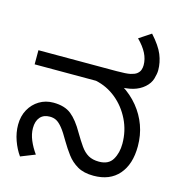

<svg xmlns="http://www.w3.org/2000/svg" viewBox="-116 -893 944 1010"><g transform="rotate(15 355.5 -388.0)"><path d="M483 12Q430 12 395.5 -8Q361 -28 337.5 -59.5Q314 -91 294 -125Q269 -169 251 -191Q233 -213 217.5 -221Q202 -229 182 -229Q148 -229 129.5 -207.5Q111 -186 111 -148Q111 -116 125 -82.5Q139 -49 162 -17L84 14Q61 -18 46 -60Q31 -102 31 -145Q31 -192 51 -228Q71 -264 105 -284.5Q139 -305 181 -305Q243 -305 279 -276Q315 -247 349 -187Q372 -148 391 -121Q410 -94 433.5 -80.5Q457 -67 492 -67Q544 -67 565.5 -103.5Q587 -140 587 -190Q587 -260 557.5 -320Q528 -380 478.5 -420.5Q429 -461 367 -474H33V-551H458Q512 -551 533.5 -556Q555 -561 566 -569Q579 -579 583.5 -591.5Q588 -604 588 -618Q588 -651 572 -682.5Q556 -714 523 -747L588 -790Q635 -738 652 -696.5Q669 -655 669 -612Q669 -593 661 -565.5Q653 -538 628 -516Q603 -494 568 -484Q533 -474 475 -474H451L508 -483Q559 -451 595 -407Q631 -363 650 -310.5Q669 -258 669 -198Q669 -100 620.5 -44Q572 12 483 12Z"/></g></svg>

Font: lkannada15
Style: Book
Weight: 400
Designer: Jelle Bosma - Monotype Design Team
Foundry: Monotype Imaging Inc.
Version: Version 2.003